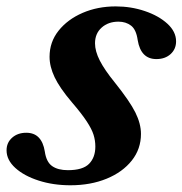

<svg xmlns="http://www.w3.org/2000/svg" viewBox="-50 -554 556 585"><path d="M164.5 10.5Q112 10.5 67.8 -3.8Q23.5 -18 -3.2 -42.2Q-30 -66.5 -30 -96Q-30 -119.5 -13 -134.5Q4 -149.5 30 -149.5Q54 -149.5 68 -135Q82 -120.5 86.5 -92.5Q91 -60.5 108.8 -48Q126.5 -35.5 157 -35.5Q202.5 -35.5 221.5 -55Q240.5 -74.5 240.5 -107.5Q240.5 -126 235 -143.5Q229.5 -161 214.2 -184.2Q199 -207.5 168.5 -243Q132 -286 116.5 -318.5Q101 -351 101 -381Q101 -426 128.5 -460.5Q156 -495 201.8 -514.8Q247.5 -534.5 302.5 -534.5Q349.5 -534.5 391.5 -520.2Q433.5 -506 460 -481.8Q486.5 -457.5 486.5 -428Q486.5 -404.5 469.8 -389.2Q453 -374 426.5 -374Q379 -374 369.5 -432Q365 -464 349.2 -476Q333.5 -488 311 -488Q280 -488 259.8 -470Q239.5 -452 239.5 -422Q239.5 -398 254.2 -369.2Q269 -340.5 299.5 -303Q345.5 -245.5 362.5 -211.2Q379.5 -177 379.5 -146Q379.5 -100 351.5 -64.8Q323.5 -29.5 274.8 -9.5Q226 10.5 164.5 10.5Z"/></svg>

Font: Libre Caslon Text
Style: Italic
Weight: 400
Italic angle: -22.583°
Designer: Pablo Impallari, Rodrigo Fuenzalida, Katja Schimmel
Foundry: Pablo Impallari, Rodrigo Fuenzalida
Version: Version 2.000